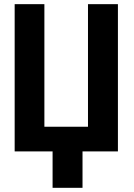

<svg xmlns="http://www.w3.org/2000/svg" viewBox="-20 -731 648 927"><path d="M50.8 -710.9H194.3V-119.1H404.8V-710.9H549.3V0H378.4V175.8H233.9V0H50.8Z"/></svg>

Font: RobotoCondensed-Bold
Style: Bold
Weight: 700
Designer: Google
Version: Version 2.001240; 2014